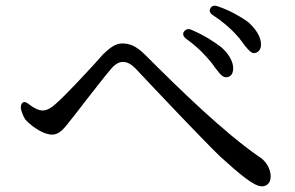

<svg xmlns="http://www.w3.org/2000/svg" viewBox="-20 -721 1040 676"><path d="M902 -65C919 -65 933 -76 933 -100C933 -128 915 -156 891 -170C767 -256 615 -404 491 -528C459 -560 436 -568 410 -568C387 -568 367 -553 343 -530L310 -493C272 -452 216 -391 178 -357C161 -341 145 -332 130 -332C116 -332 98 -341 82 -354C72 -362 64 -364 59 -359C54 -354 52 -346 54 -336C59 -319 65 -303 74 -295C99 -270 136 -247 163 -247C190 -247 205 -268 231 -301C241 -314 260 -337 280 -364C314 -407 352 -457 375 -483C388 -497 401 -503 413 -503C427 -503 441 -496 457 -480C533 -399 695 -228 755 -170C826 -106 874 -65 902 -65ZM636 -584C680 -552 703 -526 724 -501C747 -470 760 -449 775 -449C788 -449 800 -456 801 -478C802 -503 786 -531 760 -554C734 -574 699 -597 654 -616C643 -621 634 -618 628 -610C622 -602 625 -592 636 -584ZM729 -668C773 -639 803 -610 823 -586C825 -583 827 -580 829 -578C830 -577 831 -575 832 -574C834 -571 837 -567 843 -559C856 -544 864 -534 874 -534C887 -534 899 -545 899 -564C899 -592 880 -620 853 -644C827 -662 793 -683 746 -699C735 -703 726 -701 721 -692C716 -684 718 -675 729 -668Z"/></svg>

Font: 寒蝉锦书宋 Text
Style: Regular
Weight: 400
Designer: 寒蝉锦书宋{Warren} 思源宋体{Ryoko NISHIZUKA 西塚涼子 (kana & ideographs); Frank Grießhammer (Latin, Greek & Cyrillic); Wenlong ZHANG 
Foundry: Adobe & ChillType
Version: Version 2.000;Glyphs 3.1.1 (3135)